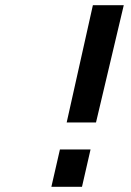

<svg xmlns="http://www.w3.org/2000/svg" viewBox="-20 -720 503 740"><path d="M211 -144H329L296 0H178ZM338 -700H457L350 -248H237Z"/></svg>

Font: Panefresco 750wt
Style: Italic
Weight: 750
Foundry: Campivisivi & Chank Co
Version: Version 1.000